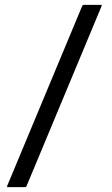

<svg xmlns="http://www.w3.org/2000/svg" viewBox="-20 -720 460 790"><path d="M398 -695 89.5 45Q87.5 50 82.5 50H12.5Q7.5 50 9.5 45L318 -695Q320 -700 325 -700H395Q400 -700 398 -695Z"/></svg>

Font: MFEK Sans
Style: Regular
Weight: 400
Designer: Owen Earl
Foundry: indestructible type*
Version: Version 0.001; ttfautohint (v1.8.4.7-5d5b)